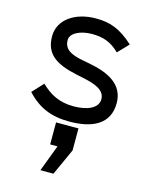

<svg xmlns="http://www.w3.org/2000/svg" viewBox="-115 -559 710 910"><g transform="rotate(15 240.0 -103.5)"><path d="M245 20C357 20 440 -18 440 -122C440 -211 368 -251 269 -270L232 -277C174 -288 138 -305 138 -352C138 -385 185 -409 243 -409C294 -409 336 -397 378 -355L428 -407C361 -469 308 -485 242 -485C140 -485 62 -432 62 -350C62 -261 119 -226 222 -204L260 -196C320 -183 365 -165 365 -121C365 -76 310 -55 246 -55C175 -55 128 -81 85 -123L35 -69C93 -6 157 20 245 20ZM173 278H237L296 148V40H186V148H222Z"/></g></svg>

Font: Kreadon Medium
Style: Regular
Weight: 500
Designer: kohakuno
Foundry: StudioGnu
Version: Version 1.000;Glyphs 3.1.2 (3151)